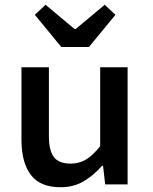

<svg xmlns="http://www.w3.org/2000/svg" viewBox="-20 -773 640 805"><path d="M234 12Q148 12 109 -40Q70 -92 70 -187V-491H185V-202Q185 -143 205.5 -115Q226 -87 277 -87Q311 -87 339.5 -103.5Q368 -120 400 -160V-491H515V0H421L412 -78H408Q373 -38 331 -13Q289 12 234 12ZM237 -576 126 -711 171 -753 293 -651H297L419 -753L464 -711L353 -576Z"/></svg>

Font: Source Code Pro ExtraLight SemiBold
Style: Regular
Weight: 600
Monospace: yes
Version: Version 1.018;hotconv 1.0.116;makeotfexe 2.5.65601